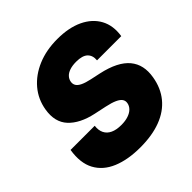

<svg xmlns="http://www.w3.org/2000/svg" viewBox="-194 -894 1059 1059"><g transform="rotate(-45 335.5 -364.5)"><path d="M308.1 9.3Q211.9 9.3 143.3 -19.3Q74.7 -47.9 43.2 -106Q11.7 -164.1 25.9 -253.4H214.4Q210.4 -221.2 221.7 -198.5Q232.9 -175.8 258.1 -164.1Q283.2 -152.3 321.3 -152.3Q353 -152.3 376.2 -160.2Q399.4 -168 413.3 -182.1Q427.2 -196.3 430.2 -214.4Q433.1 -231 424.3 -243.7Q415.5 -256.3 393.1 -266.6Q370.6 -276.9 331.5 -285.2L260.7 -300.3Q166.5 -320.8 119.1 -371.8Q71.8 -422.9 85.9 -508.3Q97.2 -577.1 140.6 -628.7Q184.1 -680.2 252.2 -709Q320.3 -737.8 406.7 -737.8Q495.6 -737.8 558.1 -708.3Q620.6 -678.7 649.7 -625.2Q678.7 -571.8 667.5 -499.5H478.5Q481.9 -535.6 460.9 -555.7Q439.9 -575.7 392.1 -575.7Q362.3 -575.7 341.1 -568.6Q319.8 -561.5 307.9 -548.6Q295.9 -535.6 293 -519Q290 -502 298.1 -489Q306.2 -476.1 326.4 -466.6Q346.7 -457 380.4 -449.7L437.5 -437.5Q496.1 -424.8 536.4 -404.3Q576.7 -383.8 599.9 -355.7Q623 -327.6 630.6 -292.5Q638.2 -257.3 630.9 -214.8Q619.1 -143.1 578.1 -92.8Q537.1 -42.5 469 -16.6Q400.9 9.3 308.1 9.3Z"/></g></svg>

Font: Inter 17pt Black
Style: Italic
Weight: 900
Italic angle: -9.3988°
Version: Version 4.001;git-66647c0bb